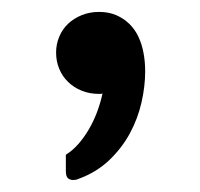

<svg xmlns="http://www.w3.org/2000/svg" viewBox="-20 -137 332 319"><path d="M218.3 -49.8Q221.2 -35.2 221.2 -18.1Q221.2 6.3 215.1 33.2Q209 60.1 195.8 84.5Q182.6 108.9 161.4 129.2Q140.1 149.4 110.4 160.2Q106.4 162.1 101.6 162.1Q96.7 162.1 93 159.2Q89.4 156.2 89.4 147V120.1Q101.1 112.8 110.6 101.8Q120.1 90.8 127.9 77.4Q135.7 64 141.4 48.8Q147 33.7 150.4 18.1Q149.4 19 147.7 19Q146 19 144.5 19Q128.9 19 115.7 13.7Q102.5 8.3 93 -1Q83.5 -10.3 78.4 -22.7Q73.2 -35.2 73.2 -49.8Q73.2 -63.5 78.4 -75.9Q83.5 -88.4 93 -97.4Q102.5 -106.4 115.7 -111.8Q128.9 -117.2 144.5 -117.2Q160.6 -117.2 173.1 -111.8Q185.5 -106.4 194.8 -97.4Q204.1 -88.4 210 -75.9Q215.8 -63.5 218.3 -49.8Z"/></svg>

Font: Artifika
Style: Medium
Weight: 500
Designer: Yulya Zhdanova | Cyreal.org
Foundry: Yulya Zhdanova | Cyreal
Version: Version 1.000